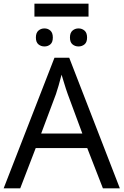

<svg xmlns="http://www.w3.org/2000/svg" viewBox="-20 -1034 679 1054"><path d="M545 0 459 -221H176L91 0H0L279 -717H360L638 0ZM432 -301 352 -517Q349 -525 342 -546Q335 -567 328.5 -589.5Q322 -612 318 -624Q310 -593 301.5 -563.5Q293 -534 287 -517L206 -301ZM466 -1014V-943H169V-1014ZM224 -878Q243 -878 256.5 -866Q270 -854 270 -828Q270 -802 256.5 -790.5Q243 -779 224 -779Q205 -779 191 -790.5Q177 -802 177 -828Q177 -854 191 -866Q205 -878 224 -878ZM411 -878Q430 -878 444 -866Q458 -854 458 -828Q458 -802 444 -790.5Q430 -779 411 -779Q392 -779 378 -790.5Q364 -802 364 -828Q364 -854 378 -866Q392 -878 411 -878Z"/></svg>

Font: Noto Sans
Style: Regular
Weight: 400
Designer: Monotype Design Team
Foundry: Monotype Imaging Inc.
Version: Version 1.902